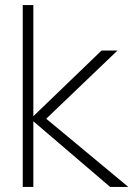

<svg xmlns="http://www.w3.org/2000/svg" viewBox="-20 -740 528 760"><path d="M70 0H112V-260L416 0H488L163 -270L445 -540H382L112 -280V-720H70Z"/></svg>

Font: Vela Sans ExtLt
Style: Regular
Weight: 200
Designer: Principal design: Mikhail Sharanda - project Manrope.
Design modification: Ravid Balaliev
Foundry: Mikhail Sharanda
Version: Version 1.001